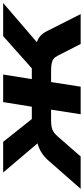

<svg xmlns="http://www.w3.org/2000/svg" viewBox="288 -874 543 1246"><g transform="rotate(-90 560.0 -251.5)"><path d="M-43 0 144 -213Q168 -239 193 -254.5Q218 -270 248.5 -279Q279 -288 317 -290L287 -239L63 -503H262L410 -317H490L520 -503H699L669 -317H739L948 -503H1163L856 -239L850 -295Q882 -291 905 -285Q928 -279 946.5 -264Q965 -249 981 -218L1091 0H897L821 -149Q812 -167 800 -176Q788 -185 769 -188.5Q750 -192 721 -192H650L620 0H441L471 -192H404Q377 -192 358.5 -188.5Q340 -185 326 -175.5Q312 -166 297 -149L167 0Z"/></g></svg>

Font: Nunito Sans 7pt Expanded ExtraBold
Style: Italic
Weight: 800
Width: 7
Italic angle: -9°
Designer: Vernon Adams
Foundry: Vernon Adams
Version: Version 3.101;gftools[0.9.27]